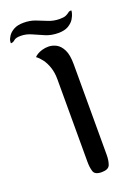

<svg xmlns="http://www.w3.org/2000/svg" viewBox="-175 -790 584 844"><g transform="rotate(-20 116.5 -367.5)"><path d="M149 0Q117 0 111 -19Q105 -38 105 -64V-451Q105 -482 96.5 -507Q88 -532 75 -549Q62 -566 50 -574Q54 -579 63.5 -585Q73 -591 87 -595Q101 -599 116 -599Q135 -599 153 -589.5Q171 -580 183 -556Q195 -532 195 -488V-64Q195 -38 188 -19Q181 0 149 0ZM179 -640Q147 -640 120.5 -651Q94 -662 69 -673.5Q44 -685 18 -685Q-5 -685 -13.5 -677Q-22 -669 -32 -669Q-34 -669 -32.5 -679Q-31 -689 -22.5 -702Q-14 -715 3.5 -725Q21 -735 50 -735Q80 -735 104.5 -725.5Q129 -716 153.5 -706Q178 -696 206 -696Q226 -696 235.5 -700.5Q245 -705 251 -710Q257 -715 266 -714Q267 -713 264.5 -702Q262 -691 253.5 -676.5Q245 -662 227 -651Q209 -640 179 -640Z"/></g></svg>

Font: El Messiri
Style: Regular
Weight: 400
Designer: Mohamed Gaber
Foundry: Kief Type Foundry
Version: Version 2.020